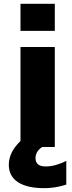

<svg xmlns="http://www.w3.org/2000/svg" viewBox="-20 -772 378 1011"><path d="M87.9 -609.4V-752H268.6V-609.4ZM213.9 218.8Q122.1 218.8 74.2 187Q26.4 155.3 26.4 95.7Q26.4 29.3 87.9 -29.3V-524.4H268.6V2H202.1Q167 25.4 167 60.5Q167 104.5 220.7 104.5Q270.5 104.5 329.1 75.2V200.2Q270.5 218.8 213.9 218.8Z"/></svg>

Font: Gen Shin Gothic Heavy
Style: Bold
Weight: 900
Designer: [Source Han Sans]
Ryoko NISHIZUKA  (kana & ideographs); Paul D. Hunt (Latin, Greek & Cyrillic); Wenlong ZHANG  (bopomofo
Version: Version 1.002.20150607